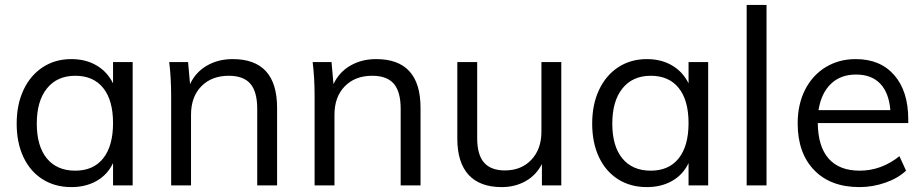

<svg xmlns="http://www.w3.org/2000/svg" viewBox="-20 -756 3769 783"><path d="M521 -503V0H441V-91Q419 -44 374.5 -18.5Q330 7 271 7Q204 7 153.5 -25Q103 -57 75.5 -115.5Q48 -174 48 -252Q48 -330 76 -389.5Q104 -449 154.5 -482Q205 -515 271 -515Q330 -515 374 -489Q418 -463 441 -416V-503ZM441 -254Q441 -347 401 -397Q361 -447 287 -447Q213 -447 171.5 -395.5Q130 -344 130 -252Q130 -160 171 -110Q212 -60 287 -60Q361 -60 401 -110.5Q441 -161 441 -254Z M1110 -316V0H1029V-312Q1029 -382 1001 -414.5Q973 -447 913 -447Q843 -447 801 -404Q759 -361 759 -288V0H678V-362Q678 -440 670 -503H747L755 -413Q778 -462 824 -488.5Q870 -515 929 -515Q1110 -515 1110 -316Z M1695 -316V0H1614V-312Q1614 -382 1586 -414.5Q1558 -447 1498 -447Q1428 -447 1386 -404Q1344 -361 1344 -288V0H1263V-362Q1263 -440 1255 -503H1332L1340 -413Q1363 -462 1409 -488.5Q1455 -515 1514 -515Q1695 -515 1695 -316Z M2269 -503V0H2190V-87Q2166 -41 2123 -17Q2080 7 2026 7Q1937 7 1891 -43Q1845 -93 1845 -191V-503H1926V-193Q1926 -125 1954 -93Q1982 -61 2039 -61Q2106 -61 2147 -104.5Q2188 -148 2188 -219V-503Z M2868 -503V0H2788V-91Q2766 -44 2721.5 -18.5Q2677 7 2618 7Q2551 7 2500.5 -25Q2450 -57 2422.5 -115.5Q2395 -174 2395 -252Q2395 -330 2423 -389.5Q2451 -449 2501.5 -482Q2552 -515 2618 -515Q2677 -515 2721 -489Q2765 -463 2788 -416V-503ZM2788 -254Q2788 -347 2748 -397Q2708 -447 2634 -447Q2560 -447 2518.5 -395.5Q2477 -344 2477 -252Q2477 -160 2518 -110Q2559 -60 2634 -60Q2708 -60 2748 -110.5Q2788 -161 2788 -254Z M3025 0V-736H3106V0Z M3684 -254H3315Q3316 -158 3359.5 -109Q3403 -60 3486 -60Q3574 -60 3648 -119L3675 -60Q3642 -29 3590.5 -11Q3539 7 3485 7Q3367 7 3300 -62.5Q3233 -132 3233 -253Q3233 -330 3263 -389.5Q3293 -449 3347 -482Q3401 -515 3470 -515Q3570 -515 3627 -449.5Q3684 -384 3684 -269ZM3318 -307H3611Q3605 -378 3569.5 -415Q3534 -452 3471 -452Q3408 -452 3368.5 -414Q3329 -376 3318 -307Z"/></svg>

Font: Muli-Regular
Style: Regular
Weight: 400
Version: Version 2.000